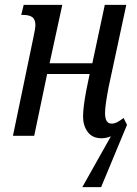

<svg xmlns="http://www.w3.org/2000/svg" viewBox="-20 -556 561 786"><path d="M434 2Q415 10 396 10Q358 10 339 -16Q320 -42 320 -79Q320 -115 333 -185L347 -253H173L120 0H33L117 -404Q125 -442 125 -451Q125 -477 112 -486Q99 -495 74 -495H67L77 -536H235L183 -297H358L409 -536H497L425 -201Q410 -124 410 -93Q410 -50 437 -50Q448 -50 459 -55.5Q470 -61 486 -73L500 -45L394 210H317Z"/></svg>

Font: Noto Serif Cond
Style: Italic
Weight: 400
Width: 3
Italic angle: -12°
Designer: Monotype Design Team
Foundry: Monotype Imaging Inc.
Version: Version 1.001